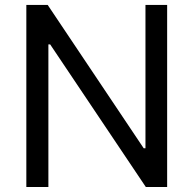

<svg xmlns="http://www.w3.org/2000/svg" viewBox="-20 -747 773 767"><path d="M647.7 -727.3V0H562.5L180.4 -569.6H173.3V0H85.2V-727.3H170.5L554 -154.8H561.1V-727.3Z"/></svg>

Font: Interface
Style: Regular
Weight: 400
Designer: Rasmus Andersson
Foundry: rsms
Version: Version 1.8